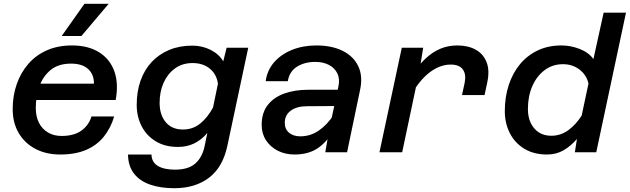

<svg xmlns="http://www.w3.org/2000/svg" viewBox="-20 -804 3326 1014"><path d="M298 12Q224 12 167.5 -17.5Q111 -47 79 -101Q47 -155 47 -228Q47 -299 68.5 -360Q90 -421 130 -467Q170 -513 228 -538.5Q286 -564 360 -564Q445 -564 502.5 -528.5Q560 -493 583.5 -428.5Q607 -364 591 -276H144L163 -362H476Q477 -410 446 -439Q415 -468 355 -468Q288 -468 247 -434Q206 -400 187.5 -346.5Q169 -293 169 -234Q169 -189 185.5 -156Q202 -123 233 -104.5Q264 -86 305 -86Q372 -86 411 -115Q450 -144 463 -189H583Q565 -128 528.5 -82.5Q492 -37 435 -12.5Q378 12 298 12ZM306 -614 426 -784H554L410 -614Z M1159 -480 1177 -552H1291L1181 -35Q1157 79 1084 134.5Q1011 190 900 190Q828 190 773 171Q718 152 687.5 112.5Q657 73 656 12H780Q781 53 814 72.5Q847 92 904 92Q975 92 1012 59Q1049 26 1061 -34L1075 -102Q1045 -66 1006.5 -47Q968 -28 920 -28Q851 -28 802 -58Q753 -88 727.5 -138.5Q702 -189 702 -250Q702 -321 722.5 -378.5Q743 -436 781.5 -477Q820 -518 874 -540.5Q928 -563 996 -563Q1048 -563 1092.5 -540.5Q1137 -518 1159 -480ZM946 -120Q999 -120 1038 -152Q1077 -184 1105 -236L1131 -362Q1124 -412 1088 -441.5Q1052 -471 997 -471Q943 -471 904 -442.5Q865 -414 844 -367Q823 -320 823 -261Q823 -197 855.5 -158.5Q888 -120 946 -120Z M1698 0 1718 -117 1767 -346Q1776 -386 1762 -415.5Q1748 -445 1717.5 -461Q1687 -477 1645 -477Q1588 -477 1548 -451.5Q1508 -426 1500 -375H1383Q1391 -433 1427.5 -475Q1464 -517 1522 -540.5Q1580 -564 1651 -564Q1732 -564 1789.5 -535.5Q1847 -507 1872 -454.5Q1897 -402 1882 -331L1813 0ZM1536 12Q1486 12 1447 -8Q1408 -28 1385 -63Q1362 -98 1362 -144Q1362 -209 1394.5 -250Q1427 -291 1482.5 -310.5Q1538 -330 1608 -330H1777L1759 -244L1602 -243Q1547 -243 1515.5 -219.5Q1484 -196 1484 -156Q1484 -122 1506.5 -103Q1529 -84 1566 -84Q1619 -84 1663 -114Q1707 -144 1742 -197L1739 -110Q1701 -48 1653 -18Q1605 12 1536 12Z M2420 -302 2434 -367Q2443 -411 2424.5 -437Q2406 -463 2360 -463Q2304 -463 2249.5 -422Q2195 -381 2145 -293L2153 -405Q2188 -457 2225 -492.5Q2262 -528 2304 -546Q2346 -564 2395 -564Q2452 -564 2492.5 -541.5Q2533 -519 2550 -475Q2567 -431 2553 -367L2539 -302ZM1984 0 2102 -552H2215L2196 -435L2104 0Z M2945 -564Q2994 -564 3041.5 -545.5Q3089 -527 3114 -492L3168 -737H3286L3129 0H3016L3027 -70Q2995 -33 2956.5 -10.5Q2918 12 2869 12Q2799 12 2749 -18.5Q2699 -49 2672.5 -101Q2646 -153 2646 -217Q2646 -291 2666.5 -354Q2687 -417 2725.5 -464Q2764 -511 2819.5 -537.5Q2875 -564 2945 -564ZM2891 -87Q2941 -87 2981.5 -116.5Q3022 -146 3052 -194L3088 -363Q3077 -409 3040 -437Q3003 -465 2953 -465Q2899 -465 2857 -434Q2815 -403 2791.5 -349.5Q2768 -296 2768 -228Q2768 -186 2783 -154.5Q2798 -123 2825.5 -105Q2853 -87 2891 -87Z"/></svg>

Font: Azeret Mono Thin Medium
Style: Italic
Weight: 500
Italic angle: -12°
Version: Version 1.002